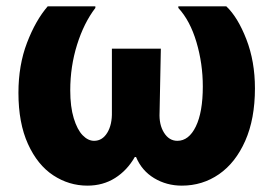

<svg xmlns="http://www.w3.org/2000/svg" viewBox="-20 -520 858 604"><path d="M38 -228Q38 -315 65 -385.5Q92 -456 130 -500H280V-495Q244 -448 222.5 -379.5Q201 -311 201 -236Q201 -184 212 -148Q223 -112 240 -94.5Q257 -77 276 -77Q302 -77 317.5 -102.5Q333 -128 332 -168V-367H486L482 -166Q480 -128 496 -102.5Q512 -77 538 -77Q574 -77 596 -122Q618 -167 618 -248Q618 -320 598 -387.5Q578 -455 541 -495V-500H692Q728 -466 755 -396.5Q782 -327 782 -242Q782 -146 751.5 -77Q721 -8 669 28Q617 64 552 64Q504 64 465 40.5Q426 17 408 -26H404Q380 16 342 40Q304 64 255 64Q197 64 147.5 31.5Q98 -1 68 -67Q38 -133 38 -228Z"/></svg>

Font: Gmarket Sans TTF Bold
Style: Regular
Weight: 700
Designer: Creative Director : Sungho Lee; Art Director : Kiwoong Choi; Project Manager : Sori Yang, Jongwook Yoon; Font Designer :
Foundry: Sandoll Inc.
Version: Version 1.000;hotconv 1.0.109;makeotfexe 2.5.65596